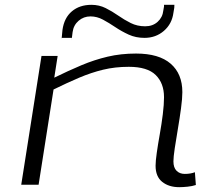

<svg xmlns="http://www.w3.org/2000/svg" viewBox="-20 -766 875 796"><path d="M152 -534H219L205 -444Q264 -473 317.5 -495.5Q371 -518 426 -531Q481 -544 544 -544Q639 -544 687.5 -502Q736 -460 736 -384Q736 -358 730.5 -317Q725 -276 717.5 -232Q710 -188 704.5 -151.5Q699 -115 699 -97Q699 -71 712 -58Q725 -45 746 -45Q770 -45 788 -52L792 1Q777 6 757.5 8Q738 10 723 10Q680 10 652.5 -12Q625 -34 625 -79Q625 -98 630 -133Q635 -168 642.5 -210Q650 -252 655 -292.5Q660 -333 660 -363Q660 -421 625.5 -455Q591 -489 514 -489Q457 -489 407.5 -477Q358 -465 308.5 -444Q259 -423 202 -395L140 0H68ZM236 -609Q236 -612 235.5 -609Q235 -606 235 -604.5Q235 -603 236 -610Q236 -613 237 -621Q238 -629 239 -642Q246 -692 278 -719Q310 -746 359 -746Q391 -746 418 -732.5Q445 -719 470 -701.5Q495 -684 522 -670.5Q549 -657 582 -657Q613 -657 633.5 -675.5Q654 -694 657 -722Q660 -736 660 -739Q660 -742 660 -746H703Q703 -739 702.5 -734Q702 -729 699 -713Q693 -667 659.5 -638Q626 -609 579 -609Q543 -609 513.5 -622.5Q484 -636 458 -653.5Q432 -671 407 -684.5Q382 -698 355 -698Q327 -698 306 -680Q285 -662 281 -633Q279 -617 278 -609Q277 -598 277 -599.5Q277 -601 277.5 -606Q278 -611 278 -609ZM236 -610 235 -606Q236 -608 236 -610Z"/></svg>

Font: Georama ExtraExtended Light
Style: Italic
Weight: 300
Width: 8
Italic angle: -9°
Designer: Jean-Baptiste Levee
Foundry: Production Type
Version: Version 1.000